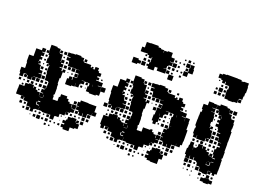

<svg xmlns="http://www.w3.org/2000/svg" viewBox="-113 -1044 1812 1335"><g transform="rotate(20 793.5 -377.0)"><path d="M409 -116V-92H374V-67H347V-64H344V-37H316V-63H289V-62H251V-67H226V-90H225V-66H199V-62H191V-40H169V-62H161V-67H136V-94H133V-95H104V-118H100V-101H80V-121H97V-122H80V-121H40V-161H41V-190H77V-214H102V-219H138V-197H141V-210H159V-194H173V-185H194V-163H196V-185H217V-189H198V-213H217V-220H199V-242H221V-224H224V-247H226V-273H222V-277H196V-305H194V-331H190V-371H192V-385H187V-374H173V-388H184V-394H163V-428H167V-451H160V-478H159V-462H141V-480H157V-524H203V-518H227V-493H231V-510H249V-492H232V-486H255V-457H256V-434H259V-452H281V-430H263V-423H282V-399H263V-394H283V-376H290V-391H310V-371H295V-326H289V-284H293V-256H295V-206H290V-194H293V-170H299V-168H301V-170H329V-202H337V-224H383V-209H398V-193H412V-183H432V-160H435V-186H465V-156H439V-153H462V-129H439V-122H415V-120H429V-102H411V-116ZM584 -339V-367H616V-335H588V-303H565V-296H515V-302H491V-340H498V-361H490V-362H461V-364H439V-362H461V-340H439V-332H433V-308H407V-332H406V-305H382V-299H338V-343H349V-362H371V-343H375V-366H401V-370H403V-393H402V-399H378V-423H402V-424H373V-425H347V-424H313V-452H311V-460H289V-482H311V-487H286V-515H314V-517H340V-521H380V-514H403V-492H411V-486H465V-470H474V-477H486V-465H479V-464H497V-484H523V-463H532V-453H552V-429H532V-420H549V-402H532V-397H556V-395H584V-367H557V-364H583V-339ZM260 -511H280V-491H260ZM411 -510H429V-492H411ZM43 -273V-248H17V-273H12V-309H39V-329H38V-355H34V-407H66V-465H107V-484H133V-458H114V-453H132V-429H114V-420H129V-402H114V-389H128V-373H117V-367H136V-341H140V-332H161V-310H140V-306H165V-276H136V-275H113V-273H132V-249H108V-268H105V-246H75V-268H70V-251H50V-271H67V-274H48V-273ZM275 -476V-466H265V-476ZM143 -448H157V-434H143ZM293 -434V-448H307V-434ZM348 -423H372V-399H348ZM310 -401H290V-421H310ZM320 -421H340V-401H320ZM144 -417H156V-405H144ZM565 -416H575V-406H565ZM379 -370V-392H401V-370ZM112 -387H110V-378H112ZM365 -386V-376H355V-386ZM154 -385V-377H146V-385ZM333 -384V-378H327V-384ZM523 -346V-361H522V-346ZM141 -360H159V-342H141ZM472 -359H488V-343H472ZM173 -358H187V-344H173ZM187 -314H173V-328H187ZM443 -314V-328H457V-314ZM483 -324V-318H477V-324ZM191 -280H169V-302H191ZM138 -273H162V-249H138ZM171 -252V-270H189V-252ZM203 -254V-269H218V-254ZM170 -241H190V-221H170ZM129 -240V-222H111V-240ZM38 -223H22V-239H38ZM98 -239V-223H82V-239ZM156 -237V-225H144V-237ZM55 -226V-236H65V-226ZM543 -228H597V-185H614V-157H586V-174H585V-156H556V-155H554V-127H526V-150H523V-128H497V-150H490V-131H470V-151H489V-159H468V-183H481V-187H466V-215H481V-230H539V-227H543ZM460 -191H440V-211H460ZM66 -195H54V-207H66ZM185 -206V-196H175V-206ZM224 -158H226V-178H224ZM202 -155H223V-157H202ZM581 -130H559V-152H581ZM219 -127H202V-121H219ZM551 -100H529V-122H551ZM579 -102H561V-120H579ZM195 -119V-100H199V-96H219V-101H200V-119ZM457 -118V-104H443V-118ZM474 -105V-117H486V-105ZM505 -106V-116H515V-106ZM519 -72H504V-68H527V-34H504V-27H472V1H428V-10H409V-32H428V-41H410V-61H430V-71H437V-94H463V-98H497V-75H501V-90H519ZM551 -70H529V-92H551ZM99 -72H81V-90H99ZM127 -74H113V-88H127ZM386 -85H394V-77H386ZM422 -83V-79H418V-83ZM161 -40H139V-62H161ZM291 -42V-60H309V-42ZM127 -44H113V-58H127ZM233 -44V-58H247V-44ZM204 -45V-57H216V-45ZM265 -46V-56H275V-46ZM392 -53V-49H388V-53ZM253 -8H227V-34H253ZM310 -11H290V-31H310ZM219 -12H201V-30H219ZM277 -14H263V-28H277ZM397 -14H383V-28H397ZM336 -15H324V-27H336ZM365 -16H355V-26H365ZM183 -18H177V-24H183ZM307 16H293V2H307ZM335 14H325V4H335Z M807 -695H788V-694H754V-728H773V-769H801V-771H861V-762H882V-756H906V-738H908V-754H933V-759H969V-731H971V-726H996V-696H971V-693H993V-669H971V-661H963V-639H944V-637H967V-605H905V-626H884V-598H838V-614H824V-628H838V-643H823V-659H839V-644H844V-668H845V-682H842V-670H820V-687H807ZM1092 -750H1110V-732H1092ZM1066 -746H1076V-736H1066ZM1126 -746H1136V-736H1126ZM1148 -664H1117V-635H1085V-667H1114V-697H1087V-725H1115V-698H1118V-724H1144V-698H1148ZM1004 -718H1018V-704H1004ZM1065 -717H1077V-705H1065ZM1036 -716H1046V-706H1036ZM997 -695H1025V-667H997ZM1092 -672V-690H1110V-672ZM1034 -688H1048V-674H1034ZM807 -675H795V-687H807ZM792 -642V-660H810V-642ZM972 -642V-660H990V-642ZM1002 -660H1020V-642H1002ZM1047 -657V-645H1035V-657ZM1065 -657H1077V-645H1065ZM782 -610H761V-601H721V-641H761V-632H782ZM815 -607H787V-635H815ZM992 -610H970V-632H992ZM1064 -628H1078V-614H1064ZM1017 -627V-615H1005V-627ZM1029 -573H993V-609H1029ZM1031 -116V-92H996V-67H969V-64H966V-37H938V-63H911V-62H873V-67H848V-90H847V-66H821V-62H813V-40H791V-62H783V-67H758V-94H755V-95H726V-118H722V-101H702V-121H719V-122H702V-121H694V-99H670V-121H662V-161H663V-190H699V-214H724V-219H760V-197H763V-210H781V-194H795V-185H816V-163H818V-185H839V-189H820V-213H839V-220H821V-242H843V-224H846V-247H848V-273H844V-277H818V-305H816V-331H812V-371H814V-385H809V-374H795V-388H806V-394H785V-428H789V-451H782V-478H781V-462H763V-480H779V-524H825V-518H849V-493H853V-510H871V-492H854V-486H877V-457H878V-434H881V-452H903V-430H885V-423H904V-399H885V-394H905V-376H912V-391H932V-371H917V-326H911V-284H915V-256H917V-206H912V-194H915V-170H921V-168H923V-170H951V-202H1004V-209H1020V-193H1034V-183H1054V-160H1057V-186H1087V-156H1061V-153H1084V-129H1061V-122H1037V-120H1051V-102H1033V-116ZM1240 -288H1249V-204H1247V-176H1236V-157H1208V-174H1207V-156H1178V-155H1176V-127H1148V-150H1145V-128H1119V-150H1112V-131H1092V-151H1111V-159H1090V-183H1103V-187H1088V-215H1103V-219H1090V-243H1111V-250H1091V-272H1113V-252H1119V-274H1133V-275H1116V-302H1113V-340H1120V-361H1112V-362H1083V-364H1061V-362H1083V-340H1061V-332H1055V-308H1034V-269H1023V-250H1001V-269H990V-313H996V-337H997V-366H1023V-370H1025V-393H1024V-399H1000V-423H1024V-424H995V-425H969V-424H935V-452H933V-460H911V-482H933V-487H908V-515H936V-517H962V-521H1002V-514H1025V-492H1033V-486H1087V-470H1096V-477H1108V-465H1101V-464H1119V-484H1145V-463H1154V-453H1174V-429H1154V-420H1171V-402H1154V-397H1178V-395H1206V-367H1179V-364H1205V-339H1206V-367H1238V-339H1240ZM882 -511H902V-491H882ZM1033 -510H1051V-492H1033ZM1109 -508V-494H1095V-508ZM672 -271H689V-274H665V-300H661V-329H660V-355H656V-407H688V-465H729V-484H755V-458H736V-453H754V-429H736V-420H751V-402H736V-389H750V-373H739V-367H758V-341H762V-332H783V-310H762V-306H787V-276H758V-275H735V-273H754V-249H730V-268H727V-246H697V-268H692V-251H672ZM897 -476V-466H887V-476ZM765 -448H779V-434H765ZM915 -434V-448H929V-434ZM970 -423H994V-399H970ZM932 -401H912V-421H932ZM942 -421H962V-401H942ZM766 -417H778V-405H766ZM1187 -416H1197V-406H1187ZM1001 -370V-392H1023V-370ZM734 -387H732V-378H734ZM977 -376V-386H987V-376ZM776 -385V-377H768V-385ZM955 -384V-378H949V-384ZM993 -340H971V-362H993ZM1145 -346V-361H1144V-346ZM781 -342H763V-360H781ZM1094 -359H1110V-343H1094ZM795 -358H809V-344H795ZM1028 -313H1029V-332H1028ZM809 -314H795V-328H809ZM1065 -328H1079V-314H1065ZM1099 -318V-324H1105V-318ZM813 -280H791V-302H813ZM1079 -284H1065V-298H1079ZM1036 -297H1048V-285H1036ZM1106 -287H1098V-295H1106ZM639 -274H665V-248H639ZM760 -273H784V-249H760ZM1082 -251H1062V-271H1082ZM793 -252V-270H811V-252ZM825 -254V-268H839V-254ZM1047 -266V-256H1037V-266ZM792 -241H812V-221H792ZM751 -240V-222H733V-240ZM720 -239V-223H704V-239ZM778 -237V-225H766V-237ZM677 -226V-236H687V-226ZM1082 -191H1062V-211H1082ZM688 -195H676V-207H688ZM807 -206V-196H797V-206ZM846 -158H848V-178H846ZM824 -155H845V-157H824ZM1203 -130H1181V-152H1203ZM841 -127H824V-121H841ZM1173 -100H1151V-122H1173ZM1201 -102H1183V-120H1201ZM817 -119V-100H821V-96H841V-101H822V-119ZM1079 -118V-104H1065V-118ZM1096 -105V-117H1108V-105ZM1127 -106V-116H1137V-106ZM1141 -72H1126V-68H1149V-34H1128V5H1076V1H1050V-10H1031V-32H1050V-41H1032V-61H1052V-71H1059V-94H1085V-98H1119V-75H1123V-90H1141ZM1173 -70H1151V-92H1173ZM721 -72H703V-90H721ZM749 -74H735V-88H749ZM1008 -85H1016V-77H1008ZM1044 -83V-79H1040V-83ZM783 -40H761V-62H783ZM913 -42V-60H931V-42ZM749 -44H735V-58H749ZM855 -44V-58H869V-44ZM826 -45V-57H838V-45ZM887 -46V-56H897V-46ZM1014 -53V-49H1010V-53ZM875 -8H849V-34H875ZM932 -11H912V-31H932ZM841 -12H823V-30H841ZM899 -14H885V-28H899ZM1019 -14H1005V-28H1019ZM958 -15H946V-27H958ZM987 -16H977V-26H987ZM805 -18H799V-24H805ZM929 16H915V2H929ZM957 14H947V4H957Z M1360 -699H1348V-706H1325V-736H1348V-743H1375V-746H1455V-745H1484V-737H1501V-740H1539V-713H1542V-669H1538V-643H1534V-617H1510V-612H1531V-590H1509V-611H1507V-584H1481V-580H1439V-584H1413V-612H1411V-650H1417V-673H1412V-676H1385V-696H1380V-681H1360ZM1336 -687V-695H1344V-687ZM1392 -669H1408V-653H1392ZM1363 -654V-668H1377V-654ZM1356 -645H1384V-617H1356ZM1392 -639H1408V-623H1392ZM1347 -624H1333V-638H1347ZM1350 -591H1330V-611H1350ZM1380 -611V-591H1360V-611ZM1408 -593H1392V-609H1408ZM1544 -146H1545V-96H1544V-67H1529V-52H1511V-67H1500V-51H1480V-71H1496V-73H1478V-43H1442V-48H1417V-73H1412V-79H1388V-100H1379V-108H1357V-128H1353V-108H1327V-128H1324V-107H1296V-128H1287V-174H1293V-198H1297V-224H1323V-198H1327V-174H1328V-193H1348V-203H1354V-227H1386V-204H1389V-222H1411V-204H1423V-194H1443V-175H1450V-191H1470V-171H1454V-169H1477V-191H1470V-231H1480V-251H1499V-260H1479V-282H1499V-284H1473V-311H1471V-290H1449V-312H1470V-320H1449V-342H1470V-347H1446V-371H1440V-381H1420V-401H1437V-412H1421V-430H1437V-441H1420V-461H1437V-463H1412V-486H1409V-472H1391V-490H1405V-497H1386V-525H1405V-537H1456V-529H1478V-504H1479V-522H1501V-500H1483V-494H1503V-470H1509V-464H1533V-438H1537V-404H1535V-382H1541V-310H1540V-292H1541V-235H1544V-187H1540V-175H1544ZM1291 -320H1294V-338H1287V-384H1288V-413H1289V-442H1297V-462H1291V-500H1322V-529H1358V-526H1385V-496H1358V-493H1382V-469H1358V-467H1386V-442H1391V-400H1383V-378H1387V-356H1391V-370H1409V-352H1395V-344H1413V-318H1417V-284H1393V-281H1410V-261H1390V-278H1386V-255H1324V-279H1322V-259H1298V-282H1291ZM1507 -524H1533V-498H1507ZM1527 -488V-474H1513V-488ZM1393 -458H1407V-444H1393ZM1440 -444H1442V-458H1440ZM1404 -425V-417H1396V-425ZM1426 -357V-365H1434V-357ZM1441 -320H1419V-342H1441ZM1440 -311V-291H1420V-311ZM1442 -259H1418V-283H1442ZM1451 -280H1469V-262H1451ZM1380 -251V-231H1360V-251ZM1318 -249V-233H1302V-249ZM1438 -249V-233H1422V-249ZM1452 -249H1468V-233H1452ZM1333 -248H1347V-234H1333ZM1405 -246V-236H1395V-246ZM1423 -218H1437V-204H1423ZM1465 -216V-206H1455V-216ZM1344 -215V-207H1336V-215ZM1478 -163H1496V-168H1478ZM1495 -136V-139H1478V-136ZM1475 -109V-133H1454V-132H1471V-110H1449V-127H1448V-106H1472V-109ZM1324 -77H1296V-105H1324ZM1350 -81H1330V-101H1350ZM1376 -85H1364V-97H1376ZM1412 -49H1388V-73H1412ZM1350 -51H1330V-71H1350ZM1318 -53H1302V-69H1318ZM1374 -57H1366V-65H1374ZM1479 -20V-42H1501V-20ZM1439 -22H1421V-40H1439ZM1513 -24V-38H1527V-24ZM1345 -26H1335V-36H1345ZM1374 -27H1366V-35H1374ZM1456 -27V-35H1464V-27ZM1313 -28H1307V-34H1313ZM1472 -19H1508V-13H1532V11H1508V17H1472V12H1447V-14H1472ZM1434 3H1426V-5H1434ZM1373 2H1367V-4H1373Z"/></g></svg>

Font: Rubik-Storm
Style: Regular
Weight: 400
Designer: NaN (generative design), Hubert & Fischer (Rubik source font outlines)
Foundry: NaN, Hubert & Fischer
Version: Version 1.000